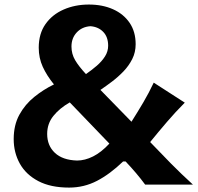

<svg xmlns="http://www.w3.org/2000/svg" viewBox="-20 -825 885 858"><path d="M288.8 13.3Q355.6 13.3 413.6 -16.9Q471.6 -47 530 -103.4H541.3Q565.8 -77.5 588 -51.4Q610.2 -25.2 628.7 0H842.2Q790.4 -47.3 743.2 -95Q696.1 -142.7 651 -190.2Q688.4 -236.3 726.3 -280.4Q764.1 -324.6 805.7 -366.3L667 -455.7Q645.3 -409.6 620.1 -366.9Q594.9 -324.2 567.5 -281L428.8 -423.2Q453.4 -439.9 480.8 -460.6Q508.1 -481.3 532.1 -506.3Q556 -531.3 571.1 -561.4Q586.2 -591.4 586.2 -627.5Q586.2 -683.3 559.3 -722.9Q532.4 -762.5 485.2 -783.6Q438 -804.7 377.1 -804.7Q315.5 -804.7 264.5 -782.4Q213.5 -760.2 183.3 -717.3Q153.1 -674.5 153.1 -611.9Q153.1 -565.9 171.1 -526.4Q189.2 -487 221.1 -447.7Q174.3 -425.1 133.2 -391.9Q92 -358.7 66.6 -312.4Q41.2 -266.1 41.2 -203.4Q41.2 -143 68.7 -93.7Q96.2 -44.5 151.4 -15.6Q206.5 13.3 288.8 13.3ZM468.8 -183.3Q432.5 -144.2 395.9 -125.9Q359.4 -107.6 324.2 -107.6Q259.5 -109.6 225.2 -142Q190.8 -174.4 190.8 -226.5Q190.8 -272.5 218.6 -307Q246.5 -341.6 291.8 -367.4ZM364.1 -493.9Q331.7 -528.9 315.6 -556.4Q299.4 -584 299.4 -617Q299.4 -654.7 322.8 -679.9Q346.2 -705.2 384 -707.9Q419.4 -705.2 441.3 -682.5Q463.3 -659.9 463.3 -620.7Q463.3 -595.2 449.2 -573Q435.1 -550.7 412.5 -531.2Q389.8 -511.7 364.1 -493.9Z"/></svg>

Font: Pinar-VF
Style: Regular
Weight: 300
Designer: Amin Abedi
Version: Version 3.0